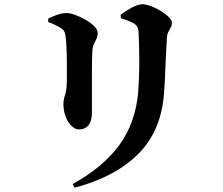

<svg xmlns="http://www.w3.org/2000/svg" viewBox="-20 -805 1040 896"><path d="M319 54Q460 -24 536 -127Q612 -230 625 -376Q627 -403 628.5 -441Q630 -479 630 -519Q630 -559 629 -594Q628 -629 627 -649Q626 -668 622 -677.5Q618 -687 604 -696Q592 -703 576.5 -709Q561 -715 544 -720L543 -736Q565 -753 594.5 -769Q624 -785 644 -785Q661 -785 684 -776.5Q707 -768 729.5 -754.5Q752 -741 767 -726Q782 -711 782 -699Q782 -686 776.5 -676Q771 -666 765.5 -656Q760 -646 759 -630Q758 -609 756 -575.5Q754 -542 752.5 -505Q751 -468 749.5 -434.5Q748 -401 746 -378Q735 -197 626.5 -88Q518 21 328 71ZM349 -201Q331 -201 314 -217Q297 -233 286.5 -260.5Q276 -288 276 -320Q276 -339 284 -363.5Q292 -388 292 -436Q292 -462 292 -501Q292 -540 290.5 -578Q289 -616 286 -636Q284 -651 279.5 -659Q275 -667 264 -674Q253 -681 237.5 -688.5Q222 -696 205 -702V-718Q224 -728 246.5 -736Q269 -744 290 -744Q308 -744 332 -735Q356 -726 380.5 -712Q405 -698 420.5 -682Q436 -666 436 -651Q436 -637 430.5 -625Q425 -613 418.5 -600Q412 -587 411 -565Q410 -552 409.5 -526.5Q409 -501 409 -468Q409 -435 409 -400.5Q409 -366 409 -335.5Q409 -305 409 -282Q409 -240 393 -220.5Q377 -201 349 -201Z"/></svg>

Font: Noto Serif HK ExtraLight ExtraBold
Style: Regular
Weight: 800
Version: Version 2.003-H1;hotconv 1.1.1;makeotfexe 2.6.0